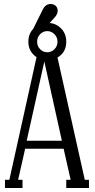

<svg xmlns="http://www.w3.org/2000/svg" viewBox="-20 -942 476 962"><path d="M268.1 -653.8 404.8 -41H425.8V0H312V-41H334L298.8 -196.8H106L70.8 -41H92.8V0H4.9V-41H26.9L163.1 -655.8Q122.1 -683.6 122.1 -732.9Q122.1 -771.5 146 -796.9L193.8 -893.1Q208 -921.9 232.9 -921.9Q249.5 -921.9 259.3 -912.6Q269 -903.3 269 -888.2Q269 -873.5 256.8 -857.9L229 -827.1Q264.2 -823.2 288.1 -797.4Q312 -771.5 312 -732.9Q312 -679.7 268.1 -653.8ZM252.7 -770.8Q237.3 -786.1 216.8 -786.1Q196.3 -786.1 181.2 -770.8Q166 -755.4 166 -732.9Q166 -710.4 181.2 -695.3Q196.3 -680.2 216.8 -680.2Q237.3 -680.2 252.7 -695.3Q268.1 -710.4 268.1 -732.9Q268.1 -755.4 252.7 -770.8ZM202.1 -633.8 113.8 -236.8H290Z"/></svg>

Font: Margherita
Style: Regular
Weight: 400
Designer: James Puckett
Foundry: Dunwich Type Founders
Version: Version 1.008;hotconv 1.0.109;makeotfexe 2.5.65596